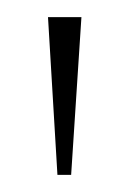

<svg xmlns="http://www.w3.org/2000/svg" viewBox="-20 -775 151 224"><path d="M47 -571 36 -755H75L63 -571Z"/></svg>

Font: DM Sans 18pt Thin
Style: Regular
Weight: 250
Designer: Colophon Foundry, Jonny Pinhorn
Foundry: Colophon Foundry
Version: Version 4.004;gftools[0.9.30]